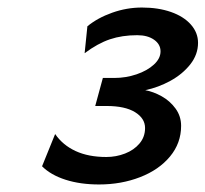

<svg xmlns="http://www.w3.org/2000/svg" viewBox="-20 -819 551 515"><path d="M410.6 -681.2Q410.6 -700.2 393.3 -712.4Q376 -724.6 348.1 -724.6Q307.6 -724.6 274.9 -713.6Q242.2 -702.6 207 -676.3L214.4 -748.5Q241.7 -771 280.8 -784.9Q319.8 -798.8 360.8 -798.8Q404.3 -798.8 438.5 -786.9Q472.7 -774.9 491.9 -753.2Q511.2 -731.4 511.2 -704.1Q511.2 -672.9 490.5 -646.5Q469.7 -620.1 437.3 -602.3Q404.8 -584.5 369.6 -577.1Q391.1 -573.2 413.6 -560.8Q436 -548.3 450.9 -527.8Q465.8 -507.3 465.8 -481.4Q465.8 -435.1 436 -399.2Q406.2 -363.3 355.7 -343.8Q305.2 -324.2 245.6 -324.2Q195.3 -324.2 155.8 -336.9Q116.2 -349.6 92.8 -373L127.9 -459.5Q148.4 -429.7 182.9 -413.8Q217.3 -397.9 265.1 -397.9Q291.5 -397.9 315.4 -407.2Q339.4 -416.5 354.2 -434.1Q369.1 -451.7 369.1 -475.6Q369.1 -501.5 342.3 -518.1Q315.4 -534.7 266.1 -534.7H235.4L255.9 -609.9H286.6Q317.4 -609.9 346.2 -619.6Q375 -629.4 392.8 -645.8Q410.6 -662.1 410.6 -681.2Z"/></svg>

Font: Lesson One
Style: Bold Italic
Weight: 700
Italic angle: -14°
Designer: But Ko, Victor Gaultney, Annie Olsen, Julie Remington, Don Collingsworth, Eric Hays, Becca Hirsbrunner
Version: Version 1.100